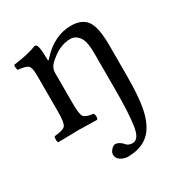

<svg xmlns="http://www.w3.org/2000/svg" viewBox="-158 -557 844 895"><g transform="rotate(-30 264.0 -109.5)"><path d="M174.8 -357.9Q174.8 -345.7 184.1 -357.9Q257.3 -439 348.1 -439Q405.3 -439 431.2 -404.8Q458 -368.7 458 -271V-109.9Q458 24.9 439.5 91.6Q420.9 158.2 382.8 189Q341.8 223.1 272.9 223.1Q254.9 223.1 236.3 211.7Q217.8 200.2 217.8 180.2Q217.8 167 229.5 154.5Q241.2 142.1 250 142.1Q254.9 142.1 260 143.6Q265.1 145 268.6 146.5Q272 147.9 276.4 151.4Q280.8 154.8 283 156.5Q285.2 158.2 289.1 162.6Q293 167 293.9 168Q305.2 179.2 325.2 179.2Q359.4 179.2 369.1 113Q378.9 46.9 378.9 -76.2V-273.9Q378.9 -327.1 367.2 -351.1Q348.1 -387.2 314 -387.2Q252.9 -387.2 191.9 -328.1Q174.8 -309.1 174.8 -286.1V-122.1Q174.8 -63 184.8 -49.1Q194.8 -35.2 234.9 -30.8Q239.7 -25.9 240 -13.9Q240.2 -2 234.9 2Q150.9 0 136.2 0Q108.4 0 25.9 2Q22 -2 22 -13.9Q22 -25.9 25.9 -30.8Q72.8 -34.7 84.5 -48.3Q96.2 -62 96.2 -122.1V-316.9Q96.2 -358.9 84.7 -369.9Q73.2 -380.9 30.8 -384.8Q24.9 -401.9 28.8 -413.1Q106.9 -422.9 154.8 -441.9Q162.6 -441.9 167 -434.1Q174.8 -416 174.8 -357.9Z"/></g></svg>

Font: Linux Libertine
Style: Regular
Weight: 400
Designer: Philipp H. Poll
Foundry: Philipp H. Poll
Version: Version 5.3.0 ; ttfautohint (v0.9)